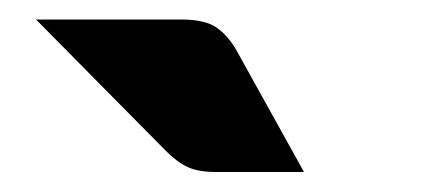

<svg xmlns="http://www.w3.org/2000/svg" viewBox="-20 -756 440 192"><path d="M161 -736.5Q184.5 -736.5 196 -728.8Q207.5 -721 216 -706.5L284 -584H196Q178.5 -584 168 -588.8Q157.5 -593.5 146 -605L16 -736.5Z"/></svg>

Font: Lato 2
Style: Regular
Weight: 900
Designer: Lukasz Dziedzic with Adam Twardoch and Botio Nikoltchev
Foundry: tyPoland Lukasz Dziedzic
Version: Version 2.015; 2015-08-06; http://www.latofonts.com/